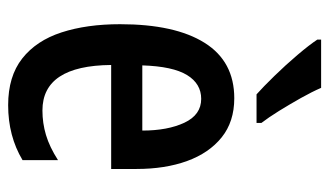

<svg xmlns="http://www.w3.org/2000/svg" viewBox="-190 -616 816 476"><g transform="rotate(90 218.0 -378.0)"><path d="M223.6 -550.8Q281.7 -550.8 320.6 -519.5Q359.4 -488.3 379.2 -433.8Q398.9 -379.4 398.9 -308.6V-245.6H141.1Q142.6 -75.2 253.9 -75.2Q285.2 -75.2 314.7 -84Q344.2 -92.8 377 -113.8V-25.9Q317.4 9.8 240.7 9.8Q169.4 9.8 125 -25.1Q80.6 -60.1 60.3 -122.6Q40 -185.1 40 -267.6Q40 -403.8 86.2 -477.3Q132.3 -550.8 223.6 -550.8ZM225.1 -468.8Q187.5 -468.8 166 -433.6Q144.5 -398.4 142.1 -322.8H303.7Q303.7 -385.7 284.2 -427.2Q264.6 -468.8 225.1 -468.8ZM197.8 -766.1Q207.5 -743.7 223.1 -715.8Q238.8 -688 255.1 -661.6Q271.5 -635.3 284.7 -618.2V-606H213.9Q195.3 -622.6 168.2 -650.4Q141.1 -678.2 116.2 -707.5Q91.3 -736.8 78.1 -756.8V-766.1Z"/></g></svg>

Font: Open Sans Condensed SemiBold
Style: Regular
Weight: 600
Width: 3
Designer: Monotype Design Team
Foundry: Monotype Imaging Inc.
Version: Version 3.000; ttfautohint (v1.8.4)